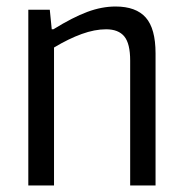

<svg xmlns="http://www.w3.org/2000/svg" viewBox="-20 -570 562 590"><path d="M67 -540H133L139 -480H144Q204 -517 248.5 -533.5Q293 -550 335 -550Q398 -550 428 -516Q458 -482 458 -406V0H380V-384Q380 -436 362 -458Q344 -480 306 -480Q271 -480 231 -465.5Q191 -451 146 -424V0H67Z"/></svg>

Font: Encode Sans Condensed
Style: Regular
Weight: 400
Designer: Pablo Impallari, Andres Torresi
Foundry: Pablo Impallari, Andres Torresi
Version: Version 1.000; ttfautohint (v1.00) -l 8 -r 50 -G 200 -x 14 -